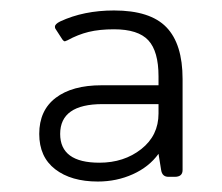

<svg xmlns="http://www.w3.org/2000/svg" viewBox="-20 -715 424 367"><path d="M55 -459Q55 -504 86.5 -528Q118 -552 174 -552H283V-569Q283 -617 263.5 -638Q244 -659 198 -659Q170 -659 149.5 -654Q129 -649 109 -638L104 -636Q101 -636 97 -643L86 -660Q85 -661 85 -664Q85 -669 95 -674Q140 -695 198 -695Q267 -695 298 -663Q329 -631 329 -564V-390Q329 -377 314 -377H302Q290 -377 288 -390L283 -421Q265 -396 234 -382Q203 -368 167 -368Q116 -368 85.5 -391.5Q55 -415 55 -459ZM283 -498V-516H176Q95 -516 95 -459Q95 -404 170 -404Q217 -404 250 -430Q283 -456 283 -498Z"/></svg>

Font: Mitr ExtraLight
Style: Regular
Weight: 250
Designer: Thanarat Vachiruckul
Foundry: Cadson Demak Co.,Ltd.
Version: Version 1.000